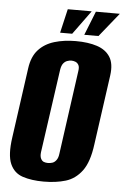

<svg xmlns="http://www.w3.org/2000/svg" viewBox="-53 -772 536 823"><g transform="rotate(5 214.5 -360.5)"><path d="M166 12Q114 12 76 -0.5Q38 -13 21.5 -51Q5 -89 16 -165L58 -466Q65 -517 91.5 -546Q118 -575 159.5 -587.5Q201 -600 252 -600Q305 -600 343 -587.5Q381 -575 399.5 -546Q418 -517 411 -466L369 -166Q359 -89 330.5 -51Q302 -13 260.5 -0.5Q219 12 166 12ZM178 -69Q187 -69 196.5 -72Q206 -75 213.5 -85Q221 -95 223 -112L273 -472Q276 -490 271 -499Q266 -508 257.5 -511.5Q249 -515 240 -515Q231 -515 221.5 -511.5Q212 -508 205 -499Q198 -490 195 -472L144 -112Q142 -95 147 -85Q152 -75 160 -72Q168 -69 178 -69ZM181 -630 205 -733H308L233 -630ZM285 -630 326 -733H429L346 -630Z"/></g></svg>

Font: Alumni Sans ExtraBold
Style: Italic
Weight: 800
Italic angle: -8°
Designer: Robert E. Leuschke
Foundry: Robert E. Leuschke
Version: Version 1.016